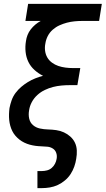

<svg xmlns="http://www.w3.org/2000/svg" viewBox="-20 -755 545 990"><path d="M173 215V127H196Q209 127 222.5 123.5Q236 120 246.5 111Q257 102 263.5 89.5Q270 77 272 64Q275 48 270 33.5Q265 19 252.5 11Q240 3 225 1.5Q210 0 194 -0.5Q178 -1 163 -3Q148 -5 133.5 -9Q119 -13 105.5 -19.5Q92 -26 80.5 -35Q69 -44 59.5 -55Q50 -66 43.5 -79Q37 -92 33 -106.5Q29 -121 27.5 -136Q26 -151 26.5 -167Q27 -183 29 -198Q33 -218 40 -238Q47 -258 60 -275.5Q73 -293 89.5 -307Q106 -321 124 -332Q142 -343 162 -351Q182 -359 202 -364Q178 -376 158 -394Q138 -412 126.5 -435.5Q115 -459 112 -487Q109 -515 114 -544Q116 -559 122 -574.5Q128 -590 138.5 -603.5Q149 -617 162 -628Q175 -639 190 -647H111L125 -735H505L491 -647H403Q384 -647 364 -645Q344 -643 325 -638Q306 -633 287 -624.5Q268 -616 252 -602Q236 -588 226.5 -569.5Q217 -551 214 -531Q210 -512 212.5 -493Q215 -474 224 -458.5Q233 -443 248 -432Q263 -421 280.5 -415Q298 -409 317.5 -406.5Q337 -404 356 -404H394L379 -316H341Q319 -316 297 -314Q275 -312 253.5 -306.5Q232 -301 211 -291Q190 -281 172.5 -265Q155 -249 144 -228.5Q133 -208 130 -186Q126 -164 130.5 -143.5Q135 -123 150 -110Q165 -97 185.5 -92.5Q206 -88 227.5 -87.5Q249 -87 270 -84Q291 -81 309.5 -72.5Q328 -64 343 -50.5Q358 -37 366.5 -19Q375 -1 376 20.5Q377 42 373 64Q370 84 363 104Q356 124 344 142.5Q332 161 314.5 175.5Q297 190 277.5 199Q258 208 237 211.5Q216 215 196 215Z"/></svg>

Font: Iosevka Term Curly SmBd Obl
Style: Regular
Weight: 600
Italic angle: -9°
Designer: Belleve Invis
Foundry: Belleve Invis
Version: Version 32.3.0